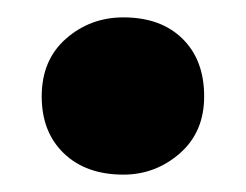

<svg xmlns="http://www.w3.org/2000/svg" viewBox="-20 -434 283 221"><path d="M28 -323Q28 -365 56 -389.5Q84 -414 122 -414Q165 -414 190 -389.5Q215 -365 215 -323Q215 -282 187 -257.5Q159 -233 122 -233Q79 -233 53.5 -257.5Q28 -282 28 -323Z"/></svg>

Font: Bitter Thin ExtraBold
Style: Regular
Weight: 800
Version: Version 3.020